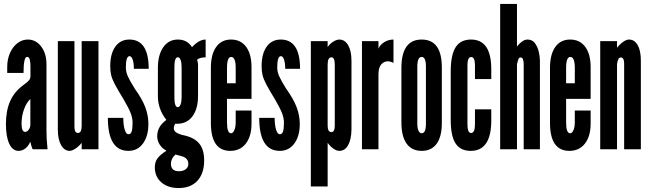

<svg xmlns="http://www.w3.org/2000/svg" viewBox="-20 -755 3294 971"><path d="M74 8Q92 8 107.8 -4Q123.5 -16 132 -36H134.5Q135 -29.5 138.8 -17Q142.5 -4.5 145.5 0H220.5Q217.5 -31 216.2 -51.5Q215 -72 215 -95V-431Q215 -484.5 188.2 -519.8Q161.5 -555 121 -555Q92 -555 68.2 -536.8Q44.5 -518.5 30.5 -487Q16.5 -455.5 16.5 -416.5V-386H99Q99 -467.5 117 -467.5Q127 -467.5 130.5 -453.5Q134 -439.5 134 -420.5V-370Q134 -358 126.8 -349Q119.5 -340 96.5 -323.5Q51.5 -290 30.8 -242.2Q10 -194.5 10 -127.5Q10 -64 26.8 -28Q43.5 8 74 8ZM107 -88Q89 -88 89 -131Q89 -167.5 101.5 -202.2Q114 -237 133.5 -254V-124Q133.5 -110 125.2 -99Q117 -88 107 -88Z M332.5 8Q344.5 8 362 -3.8Q379.5 -15.5 393 -32.5V0H478V-547H393V-118.5Q393 -82.5 374 -82.5Q356.5 -82.5 356.5 -114.5V-547H272.5V-99Q272.5 -50.5 289 -21.2Q305.5 8 332.5 8Z M629.5 8Q675.5 8 703 -29.2Q730.5 -66.5 730.5 -128.5Q730.5 -171 714.8 -212.8Q699 -254.5 662 -306Q636 -347.5 626.2 -369.8Q616.5 -392 616.5 -413.5Q616.5 -471 635 -471Q645 -471 651 -453.5Q657 -436 657 -407H732Q732 -556 633 -555Q588.5 -554.5 563 -518.8Q537.5 -483 537.5 -420.5Q537.5 -395 542.2 -375Q547 -355 561.2 -328Q575.5 -301 604 -254.5Q631 -208.5 640.8 -183Q650.5 -157.5 650.5 -135Q650.5 -103 645.8 -89.5Q641 -76 629.5 -76Q618 -76 610.8 -99.2Q603.5 -122.5 603.5 -159H525.5Q525.5 8 629.5 8Z M883.5 196Q944.5 196 978.5 159Q1012.5 122 1012.5 56Q1012.5 1.5 987.5 -29Q962.5 -59.5 908.5 -71Q859 -82 859 -105Q859 -120 867 -129.5Q868.5 -129.5 871.8 -129.2Q875 -129 875 -129Q925.5 -129 953.5 -167Q981.5 -205 981.5 -270.5V-426.5Q981.5 -440.5 976.5 -453Q991 -465 1020 -465V-555Q986.5 -555 951 -516.5Q927 -555 879.5 -555Q833 -555 805.8 -516.2Q778.5 -477.5 778.5 -411.5V-269.5Q778.5 -202.5 821.5 -148.5Q775 -115.5 775 -66Q775 -43 787.8 -23.5Q800.5 -4 822 7Q788.5 28.5 775.8 46.8Q763 65 763 91Q763 138.5 796 167.2Q829 196 883.5 196ZM879.5 -213Q862 -213 862 -262V-415.5Q862 -465.5 879.5 -465.5Q888 -465.5 893.2 -452.2Q898.5 -439 898.5 -415.5V-262Q898.5 -240.5 893.2 -226.8Q888 -213 879.5 -213ZM885 111Q844.5 111 844.5 73Q844.5 46.5 867.5 26.5L899 35Q932.5 44.5 932.5 74Q932.5 91 919.2 101Q906 111 885 111Z M1144.5 8Q1194.5 8 1223.2 -29Q1252 -66 1252 -130V-196H1172V-136Q1172 -113 1165.2 -97Q1158.5 -81 1148.5 -81Q1128 -81 1128 -136V-255H1252V-415.5Q1252 -481 1224.8 -518Q1197.5 -555 1148.5 -555Q1100 -555 1073.2 -517.5Q1046.5 -480 1046.5 -412V-133.5Q1046.5 8 1144.5 8ZM1128 -334V-411Q1128 -467.5 1149.5 -467Q1172 -466.5 1172 -411V-334Z M1395 8Q1441 8 1468.5 -29.2Q1496 -66.5 1496 -128.5Q1496 -171 1480.2 -212.8Q1464.5 -254.5 1427.5 -306Q1401.5 -347.5 1391.8 -369.8Q1382 -392 1382 -413.5Q1382 -471 1400.5 -471Q1410.5 -471 1416.5 -453.5Q1422.5 -436 1422.5 -407H1497.5Q1497.5 -556 1398.5 -555Q1354 -554.5 1328.5 -518.8Q1303 -483 1303 -420.5Q1303 -395 1307.8 -375Q1312.5 -355 1326.8 -328Q1341 -301 1369.5 -254.5Q1396.5 -208.5 1406.2 -183Q1416 -157.5 1416 -135Q1416 -103 1411.2 -89.5Q1406.5 -76 1395 -76Q1383.5 -76 1376.2 -99.2Q1369 -122.5 1369 -159H1291Q1291 8 1395 8Z M1552 188H1637V-33Q1649.5 -15 1665.8 -3.5Q1682 8 1696 8Q1724 8 1740.2 -20.2Q1756.5 -48.5 1757.5 -99V-448Q1757.5 -497 1740.8 -526Q1724 -555 1696 -555Q1682 -555 1664.8 -544Q1647.5 -533 1637 -517V-547H1552ZM1656 -87Q1637 -87 1637 -120V-429Q1637 -465 1656 -465Q1673 -465 1673 -429V-120Q1673 -87 1656 -87Z M1810.5 0H1894V-380Q1894 -420 1916 -436.5Q1938 -453 1970 -437V-555Q1945 -555 1923.8 -542.2Q1902.5 -529.5 1894 -509V-547H1810.5Z M2112.5 8Q2162 8 2188.2 -28Q2214.5 -64 2214.5 -133V-414Q2214.5 -555 2112.5 -555Q2010 -555 2010 -411V-136Q2010 -65.5 2036.2 -28.8Q2062.5 8 2112.5 8ZM2112.5 -81Q2102.5 -81 2096.5 -94Q2090.5 -107 2090.5 -128.5V-418.5Q2090.5 -467 2112.5 -467Q2134 -467 2134 -418.5V-128.5Q2134 -81 2112.5 -81Z M2360.5 8Q2463 8 2464.5 -141.5V-202H2382V-126Q2382 -82.5 2362.5 -82.5Q2344 -82.5 2344 -126V-425.5Q2344 -466.5 2363 -466.5Q2382 -466.5 2382 -425.5V-355H2464.5V-405.5Q2464.5 -555 2362 -555Q2310 -555 2285.2 -517.5Q2260.5 -480 2259.5 -400.5V-146.5Q2259.5 -67 2284 -29.5Q2308.5 8 2360.5 8Z M2509.5 0H2594.5V-431Q2597 -442 2600.8 -453.2Q2604.5 -464.5 2612.5 -464.5Q2622.5 -464.5 2625.5 -453Q2628.5 -441.5 2628.5 -431.5V0H2710.5V-448Q2710.5 -468 2704.8 -493Q2699 -518 2685.5 -536.5Q2672 -555 2647.5 -555Q2633.5 -555 2618.8 -544Q2604 -533 2594.5 -519.5V-735H2509.5Z M2859.5 8Q2909.5 8 2938.2 -29Q2967 -66 2967 -130V-196H2887V-136Q2887 -113 2880.2 -97Q2873.5 -81 2863.5 -81Q2843 -81 2843 -136V-255H2967V-415.5Q2967 -481 2939.8 -518Q2912.5 -555 2863.5 -555Q2815 -555 2788.2 -517.5Q2761.5 -480 2761.5 -412V-133.5Q2761.5 8 2859.5 8ZM2843 -334V-411Q2843 -467.5 2864.5 -467Q2887 -466.5 2887 -411V-334Z M3015.5 0H3100.5V-431Q3105 -464.5 3119.5 -464.5Q3136.5 -464.5 3136.5 -432.5V0H3221V-448Q3221 -498.5 3205 -526.8Q3189 -555 3161 -555Q3148 -555 3131.2 -543.2Q3114.5 -531.5 3100.5 -513.5V-547H3015.5Z"/></svg>

Font: League Gothic SemiCondensed
Style: Regular
Weight: 400
Width: 4
Designer: The League of Moveable Type
Version: Version 1.600; ttfautohint (v1.8.3)